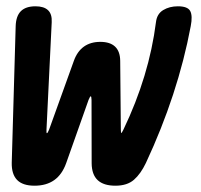

<svg xmlns="http://www.w3.org/2000/svg" viewBox="-20 -580 640 610"><path d="M89.7 10Q52.3 10 34.4 -8.2Q16.6 -26.4 17.3 -63.1L29.8 -497Q30.8 -529 46.3 -544.5Q61.8 -560 92.8 -560Q119.7 -560 132.7 -547.5Q145.7 -535.1 144.3 -509.5L127.7 -168.5Q127 -156.4 129.2 -156.8Q131.4 -157.1 136.1 -168.5L214.7 -386.8Q225.4 -416.7 246.6 -431.9Q267.8 -447 298.7 -447Q329.6 -447 345.6 -431.9Q361.6 -416.7 361.9 -386.8L363.9 -168.5Q364.2 -157.1 365.4 -157.1Q366.6 -157.1 372.3 -168.5Q413.1 -253.6 438.9 -339Q464.7 -424.4 475.5 -509.5Q478.5 -535.8 498.4 -547.9Q518.3 -560 545.2 -560Q576.2 -560 584.3 -545Q592.4 -530 586 -497Q565.8 -389 530 -279.7Q494.1 -170.4 443.6 -62.4Q427.1 -27.7 405.6 -8.9Q384 10 346.6 10Q309.2 10 290.3 -7.7Q271.5 -25.4 271.2 -61.4L270.8 -262.7Q270.5 -274.1 268.3 -274.1Q266.1 -274.1 261.4 -262.7L190.4 -62.1Q177.3 -25.4 152.2 -7.7Q127.1 10 89.7 10Z"/></svg>

Font: Maple Mono
Style: Italic
Weight: 400
Italic angle: -10°
Monospace: yes
Designer: subframe7536
Version: Version 7.300